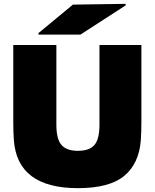

<svg xmlns="http://www.w3.org/2000/svg" viewBox="-20 -964 804 998"><path d="M715 -333Q715 -277 712 -236Q703 -114 626 -50Q549 14 385 14Q70 14 52 -236Q49 -277 49 -333V-730H273V-316Q273 -240 300 -210Q327 -180 385 -180Q445 -180 471 -210.5Q497 -241 497 -316V-730H715ZM180 -784V-792L359 -940L633 -944V-936L398 -784Z"/></svg>

Font: Nacelle Black
Style: Regular
Weight: 900
Designer: Sora Sagano
Foundry: Sora Sagano
Version: Version 1.000;FEAKit 1.0